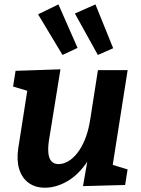

<svg xmlns="http://www.w3.org/2000/svg" viewBox="-20 -860 656 892"><path d="M190.3 12.1Q144.4 12.5 113 -10.5Q81.6 -33.5 69.1 -74.7Q56.6 -116 64.9 -171.5L110.1 -460.4L121.2 -434L40.8 -457.9L52.3 -530.9L260.9 -538L207 -204.7Q202.4 -172.8 204.8 -148.8Q207.1 -124.8 218.6 -111.2Q230.2 -97.6 252 -97.6Q273.1 -97.6 295.7 -110.1Q318.3 -122.6 338.8 -148.5Q359.2 -174.3 375.3 -213.7Q391.3 -253 399.5 -307L435 -534.3H573L500.8 -75.2L484.2 -99.9L572.8 -72.9L561.3 -0.6L365.6 4.7L395.8 -168.2L438.7 -242.1Q418.9 -154 377.8 -97.7Q336.6 -41.4 287.2 -14.8Q237.8 11.8 190.3 12.1ZM270.4 -604.7 340.3 -637.5 251.5 -839.5 156.9 -793.5ZM434.6 -604.7 505.8 -635.9 423.4 -839.5 327.9 -797.2Z"/></svg>

Font: Bitter Thin
Style: Italic
Weight: 100
Italic angle: -9°
Designer: Sol Matas, and Bitter project Authors
Foundry: Sol Matas
Version: Version 2.002